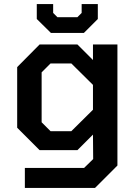

<svg xmlns="http://www.w3.org/2000/svg" viewBox="-20 -743 676 950"><path d="M232 -580 162 -649V-723H243V-679L264 -658H363L384 -679V-723H464V-649L395 -580ZM103 187V88H396L441 44L440 -77L363 0H176L65 -111V-411L176 -523H363L440 -446V-523H561V76L450 187ZM333 -94 440 -200V-323L333 -429H230L186 -385V-138L230 -94Z"/></svg>

Font: Tomorrow Medium
Style: Regular
Weight: 500
Designer: Tony de Marco, Monica Rizzolli
Foundry: Just in Type
Version: Version 2.002